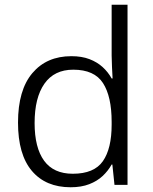

<svg xmlns="http://www.w3.org/2000/svg" viewBox="-20 -780 644 810"><path d="M278 10Q173 10 114.5 -59Q56 -128 56 -263Q56 -400 116.5 -471.5Q177 -543 281 -543Q325 -543 357.5 -530.5Q390 -518 413 -497Q436 -476 451 -449H455Q454 -469 452.5 -497Q451 -525 451 -545V-760H518V0H463L454 -86H451Q436 -59 413 -37.5Q390 -16 356.5 -3Q323 10 278 10ZM287 -47Q377 -47 414 -100Q451 -153 451 -254V-266Q451 -373 414.5 -429.5Q378 -486 289 -486Q209 -486 167.5 -427Q126 -368 126 -261Q126 -157 166 -102Q206 -47 287 -47Z"/></svg>

Font: Noto Sans Oriya Light
Style: Regular
Weight: 300
Version: Version 2.003